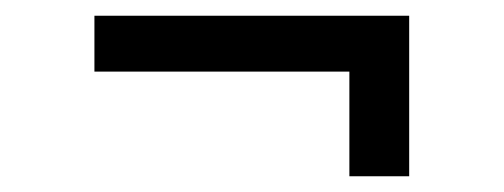

<svg xmlns="http://www.w3.org/2000/svg" viewBox="-20 -411 640 244"><path d="M424 -187V-320H100V-391H500V-187Z"/></svg>

Font: Pitagon Sans Mono Light
Style: Regular
Weight: 300
Monospace: yes
Designer: Travis Tran
Foundry: Pitagon
Version: Version 1.001; ttfautohint (v1.8.4.7-5d5b);gftools[0.9.26]